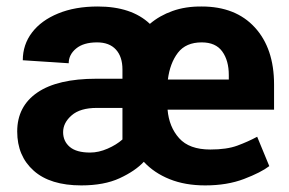

<svg xmlns="http://www.w3.org/2000/svg" viewBox="-20 -558 885 588"><path d="M608.4 9.8Q546.9 9.8 499.5 -9.3Q452.1 -28.3 420.4 -62.5Q394 -34.2 346.4 -12.2Q298.8 9.8 229 9.8Q133.8 9.8 83.3 -35.2Q32.7 -80.1 32.7 -155.3Q32.7 -232.4 94.5 -274.7Q156.2 -316.9 275.4 -316.9H355V-345.2Q355 -384.3 335 -406.2Q314.9 -428.2 277.3 -428.2Q235.8 -428.2 213.1 -409.4Q190.4 -390.6 190.4 -364.3L49.8 -373.5Q49.8 -421.4 78.1 -458.5Q106.4 -495.6 158.2 -516.8Q210 -538.1 279.3 -538.1Q382.8 -538.1 439 -484.9Q468.8 -510.3 508.5 -524.4Q548.3 -538.6 597.7 -538.1Q701.7 -538.1 760.5 -473.9Q819.3 -409.7 819.3 -299.3V-222.2H493.2Q497.6 -169.4 528.6 -134.8Q559.6 -100.1 624 -100.1Q674.8 -100.1 707 -112.1Q739.3 -124 767.6 -139.2L804.7 -49.3Q779.3 -29.8 727.5 -10Q675.8 9.8 608.4 9.8ZM597.7 -428.2Q549.3 -428.2 524.9 -396.5Q500.5 -364.7 494.1 -314.5H680.7V-328.1Q680.7 -372.6 660.6 -400.4Q640.6 -428.2 597.7 -428.2ZM255.9 -90.8Q282.2 -90.8 309.6 -102.8Q336.9 -114.7 355 -130.9V-227.5H276.4Q225.6 -227.5 199.5 -204.8Q173.3 -182.1 173.3 -153.3Q173.3 -125.5 193.6 -108.2Q213.9 -90.8 255.9 -90.8Z"/></svg>

Font: Vazirmatn RD UI FD
Style: Bold
Weight: 700
Designer: Saber Rastikerdar
Foundry: Saber Rastikerdar
Version: Version 33.003